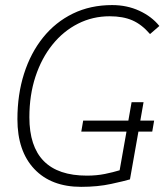

<svg xmlns="http://www.w3.org/2000/svg" viewBox="-20 -723 645 753"><path d="M298.3 9.8Q180.7 9.8 114.5 -60.3Q48.3 -130.4 48.3 -255.4Q48.3 -352.1 74.2 -433.6Q100.1 -515.1 148.7 -575.7Q197.3 -636.2 265.9 -669.7Q334.5 -703.1 419.9 -703.1Q478 -703.1 526.6 -680.7Q575.2 -658.2 605 -621.1L568.4 -589.4Q536.1 -627 499.3 -643.1Q462.4 -659.2 410.2 -659.2Q343.3 -659.2 285.9 -630.1Q228.5 -601.1 185.8 -548.1Q143.1 -495.1 119.1 -422.6Q95.2 -350.1 95.2 -263.2Q95.2 -34.2 320.8 -34.2Q358.9 -34.2 391.4 -40.8Q423.8 -47.4 449.2 -55.2L476.1 -207H298.8L306.2 -250H483.4L496.1 -322.3H543L530.3 -250H584.5L577.1 -207H522.9L489.7 -19.5Q468.8 -13.2 416 -1.7Q363.3 9.8 298.3 9.8Z"/></svg>

Font: Cascadia Mono ExtraLight
Style: Italic
Weight: 200
Italic angle: -10°
Monospace: yes
Designer: Aaron Bell
Foundry: Saja Typeworks
Version: Version 2404.023; ttfautohint (v1.8.4)